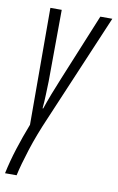

<svg xmlns="http://www.w3.org/2000/svg" viewBox="-99 -579 531 867"><g transform="rotate(10 166.0 -145.5)"><path d="M41 240Q52 190 75 118Q98 46 135 -39L344 -531H289L164 -227Q129 -143 107 -78H104Q107 -108 108 -142Q109 -176 110 -203L112 -531H60L61 5Q38 64 19 123.5Q0 183 -12 240Z"/></g></svg>

Font: Noto Sans Display Condensed Light
Style: Italic
Weight: 300
Width: 3
Designer: Monotype Design team
Foundry: Monotype Imaging Inc.
Version: 1.000